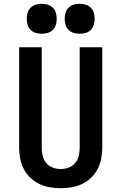

<svg xmlns="http://www.w3.org/2000/svg" viewBox="-20 -984 640 1012"><path d="M300 8Q271 8 242 3Q213 -2 187 -14.5Q161 -27 140 -47Q119 -67 105.5 -93Q92 -119 86.5 -147.5Q81 -176 81 -205V-735H200V-205Q200 -184 205 -162.5Q210 -141 224 -124.5Q238 -108 258.5 -100.5Q279 -93 300 -93Q321 -93 341.5 -100.5Q362 -108 376 -124.5Q390 -141 395 -162.5Q400 -184 400 -205V-735H519V-205Q519 -176 513.5 -147.5Q508 -119 494.5 -93Q481 -67 460 -47Q439 -27 413 -14.5Q387 -2 358 3Q329 8 300 8ZM400 -806Q384 -806 368.5 -810.5Q353 -815 341.5 -826.5Q330 -838 325.5 -853.5Q321 -869 321 -885Q321 -901 325.5 -916.5Q330 -932 341.5 -943.5Q353 -955 368.5 -959.5Q384 -964 400 -964Q416 -964 431.5 -959.5Q447 -955 458.5 -943.5Q470 -932 474.5 -916.5Q479 -901 479 -885Q479 -869 474.5 -853.5Q470 -838 458.5 -826.5Q447 -815 431.5 -810.5Q416 -806 400 -806ZM200 -806Q184 -806 168.5 -810.5Q153 -815 141.5 -826.5Q130 -838 125.5 -853.5Q121 -869 121 -885Q121 -901 125.5 -916.5Q130 -932 141.5 -943.5Q153 -955 168.5 -959.5Q184 -964 200 -964Q216 -964 231.5 -959.5Q247 -955 258.5 -943.5Q270 -932 274.5 -916.5Q279 -901 279 -885Q279 -869 274.5 -853.5Q270 -838 258.5 -826.5Q247 -815 231.5 -810.5Q216 -806 200 -806Z"/></svg>

Font: Iosevka Curly Extended
Style: Bold
Weight: 700
Width: 7
Monospace: yes
Designer: Belleve Invis
Foundry: Belleve Invis
Version: Version 11.1.0; ttfautohint (v1.8.3)